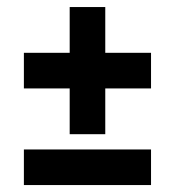

<svg xmlns="http://www.w3.org/2000/svg" viewBox="-20 -533 504 553"><path d="M180.7 -380.9V-512.7H283.2V-380.9H415V-278.3H283.2V-146.5H180.7V-278.3H48.8V-380.9ZM415 -102.5V0H48.8V-102.5Z"/></svg>

Font: Voltera
Style: Bold
Weight: 700
Designer: Bernd Montag
Version: Version 1.301